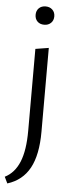

<svg xmlns="http://www.w3.org/2000/svg" viewBox="-64 -661 385 982"><g transform="rotate(5 128.5 -170.5)"><path d="M96 -409 164 -420V11Q164 129 127 197Q90 265 13 289L-3 256Q47 231 71.5 171.5Q96 112 96 11ZM130 -630Q151 -630 164.5 -617Q178 -604 178 -583Q178 -562 164.5 -549Q151 -536 130 -536Q108 -536 95 -549Q82 -562 82 -583Q82 -604 95 -617Q108 -630 130 -630Z"/></g></svg>

Font: QiushuiShotai Bright
Style: Regular
Weight: 400
Designer: Christian Thalmann (Catharsis Fonts)
Version: Version 1.250;